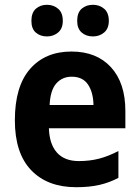

<svg xmlns="http://www.w3.org/2000/svg" viewBox="-20 -771 582 801"><path d="M278 -556Q383 -556 443 -490.5Q503 -425 503 -308V-236H184Q186 -170 217.5 -134.5Q249 -99 309 -99Q354 -99 393 -109Q432 -119 474 -141V-29Q436 -9 394.5 0.5Q353 10 298 10Q178 10 110 -61Q42 -132 42 -269Q42 -411 105.5 -483.5Q169 -556 278 -556ZM279 -451Q240 -451 215 -423Q190 -395 187 -333H370Q369 -386 347 -418.5Q325 -451 279 -451ZM111 -684Q111 -718 129.5 -734.5Q148 -751 176 -751Q203 -751 222.5 -734.5Q242 -718 242 -684Q242 -652 222.5 -635.5Q203 -619 176 -619Q148 -619 129.5 -635Q111 -651 111 -684ZM302 -684Q302 -718 320.5 -734.5Q339 -751 368 -751Q395 -751 414.5 -734.5Q434 -718 434 -684Q434 -652 414.5 -635.5Q395 -619 368 -619Q339 -619 320.5 -635.5Q302 -652 302 -684Z"/></svg>

Font: Noto Sans Arabic SemCond
Style: Bold
Weight: 700
Width: 4
Designer: Monotype Design Team, Nadine Chahine, Nizar Qandah and Khaled Hosny
Foundry: Monotype Imaging Inc.
Version: Version 2.012; ttfautohint (v1.8.4.7-5d5b)